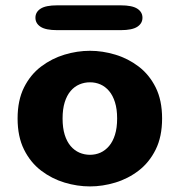

<svg xmlns="http://www.w3.org/2000/svg" viewBox="-20 -674 659 705"><path d="M310.4 10.5Q263.8 10.5 217 -3.6Q170.2 -17.7 131 -47.5Q91.8 -77.4 68.2 -124.9Q44.6 -172.3 44.6 -239Q44.6 -305.7 68.2 -352.9Q91.8 -400.1 131 -429.7Q170.2 -459.3 217 -473.4Q263.8 -487.5 310.4 -487.5Q356.5 -487.5 403.3 -473.4Q450.2 -459.3 489.1 -429.7Q528.1 -400.1 551.7 -352.9Q575.2 -305.7 575.2 -239Q575.2 -172.3 551.7 -124.9Q528.1 -77.4 489.1 -47.5Q450.2 -17.7 403.3 -3.6Q356.5 10.5 310.4 10.5ZM310.4 -105.6Q330.9 -105.6 348.8 -113.5Q366.6 -121.5 380.5 -137.8Q394.4 -154.2 402.2 -179.2Q410.1 -204.3 410.1 -239Q410.1 -273.5 402.2 -298.5Q394.4 -323.5 380.5 -339.9Q366.6 -356.2 348.8 -364Q330.9 -371.8 310.4 -371.8Q289.9 -371.8 271.6 -364Q253.2 -356.2 239.3 -339.9Q225.4 -323.5 217.6 -298.5Q209.8 -273.5 209.8 -239Q209.8 -204.3 217.6 -179.2Q225.4 -154.2 239.3 -137.8Q253.2 -121.5 271.6 -113.5Q289.9 -105.6 310.4 -105.6ZM110.1 -608.9Q110.1 -629.8 129 -642.1Q147.9 -654.4 189.8 -654.4H423.3Q465.2 -654.4 484.2 -642.1Q503.1 -629.8 503.1 -608.9Q503.1 -588.1 484.2 -575.7Q465.2 -563.3 423.3 -563.3H189.8Q147.9 -563.3 129 -575.7Q110.1 -588.1 110.1 -608.9Z"/></svg>

Font: Sono ExtraLight
Style: Regular
Weight: 200
Designer: Tyler Finck
Foundry: Tyler Finck
Version: Version 2.112